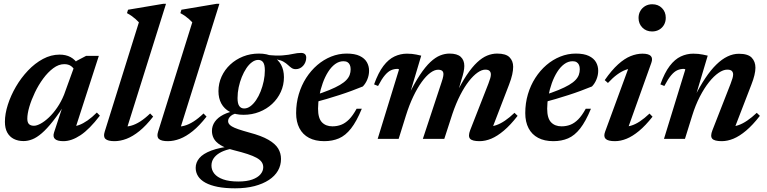

<svg xmlns="http://www.w3.org/2000/svg" viewBox="-20 -735 4058 1016"><path d="M266 -34 320 -198.5 332.5 -198Q292.5 -134.5 260.2 -93.8Q228 -53 201.2 -30Q174.5 -7 151 2.2Q127.5 11.5 104.5 11.5Q75.5 11.5 53.2 0.2Q31 -11 18.5 -33.5Q6 -56 6 -90.5Q6 -132.5 21.5 -181Q37 -229.5 64.2 -276.2Q91.5 -323 128 -361.5Q164.5 -400 207.2 -423Q250 -446 295.5 -446Q328.5 -446 353 -433Q377.5 -420 397.5 -390L376 -359.5Q370.5 -374.5 356.5 -385Q342.5 -395.5 320 -395.5Q290.5 -395.5 262 -374.2Q233.5 -353 208.5 -319Q183.5 -285 164.8 -245.8Q146 -206.5 135.2 -169.8Q124.5 -133 124.5 -107Q124.5 -87 133.5 -78.2Q142.5 -69.5 159.5 -69.5Q174.5 -69.5 195.2 -80.8Q216 -92 238.8 -113.5Q261.5 -135 282.5 -165.5Q303.5 -196 319 -234L383.5 -412L436 -439.5H503L373 -37.5L357.5 -66Q376.5 -65.5 398 -73.2Q419.5 -81 443.2 -97.5Q467 -114 492.5 -139.5L508.5 -123Q453.5 -51 406 -19.5Q358.5 12 315.5 12Q283.5 12 271 0.5Q258.5 -11 266 -34Z M715 -617Q706 -626.5 697 -634.5Q688 -642.5 677 -650.2Q666 -658 652 -665.5L657.5 -683.5L844.5 -715H858.5L646.5 -39.5L629 -65.5Q650.5 -63.5 673.5 -69.8Q696.5 -76 721.8 -92Q747 -108 774.5 -134.5L790.5 -118Q753 -70 717.8 -41.5Q682.5 -13 649.5 -0.5Q616.5 12 586 12Q551 12 538.2 0.2Q525.5 -11.5 534 -38Z M997.5 -617Q988.5 -626.5 979.5 -634.5Q970.5 -642.5 959.5 -650.2Q948.5 -658 934.5 -665.5L940 -683.5L1127 -715H1141L929 -39.5L911.5 -65.5Q933 -63.5 956 -69.8Q979 -76 1004.2 -92Q1029.5 -108 1057 -134.5L1073 -118Q1035.5 -70 1000.2 -41.5Q965 -13 932 -0.5Q899 12 868.5 12Q833.5 12 820.8 0.2Q808 -11.5 816.5 -38Z M1545 -369Q1532.5 -369 1523.2 -375.2Q1514 -381.5 1504.2 -390.8Q1494.5 -400 1481 -408Q1467.5 -416 1447 -420Q1426.5 -424 1395.5 -420L1390.5 -445Q1442 -439 1475 -441.8Q1508 -444.5 1530.8 -449.8Q1553.5 -455 1573.5 -455Q1586 -455 1593.2 -448.8Q1600.5 -442.5 1600.5 -430Q1600.5 -417.5 1596 -406.2Q1591.5 -395 1584 -386.8Q1576.5 -378.5 1566.8 -373.8Q1557 -369 1545 -369ZM1272 -161Q1289 -161 1305 -172.8Q1321 -184.5 1335 -205Q1349 -225.5 1359.2 -251.5Q1369.5 -277.5 1375.5 -306Q1381.5 -334.5 1381.5 -362.5Q1381.5 -392.5 1372.5 -405.2Q1363.5 -418 1346.5 -418Q1330 -418 1313.8 -406.2Q1297.5 -394.5 1283.8 -374Q1270 -353.5 1259.5 -327.5Q1249 -301.5 1243 -273Q1237 -244.5 1237 -216Q1237 -186.5 1246.2 -173.8Q1255.5 -161 1272 -161ZM1350 -451.5Q1393.5 -451.5 1423 -435.8Q1452.5 -420 1467.5 -392Q1482.5 -364 1482.5 -326.5Q1482.5 -285 1466 -248.8Q1449.5 -212.5 1420.2 -185.2Q1391 -158 1352.2 -142.8Q1313.5 -127.5 1268.5 -127.5Q1225.5 -127.5 1196 -143.2Q1166.5 -159 1151.2 -187Q1136 -215 1136 -252.5Q1136 -293.5 1152.5 -329.8Q1169 -366 1198.2 -393.2Q1227.5 -420.5 1266.2 -436Q1305 -451.5 1350 -451.5ZM1224 261.5Q1171 261.5 1132 253.8Q1093 246 1067 231.8Q1041 217.5 1028.2 197.5Q1015.5 177.5 1015.5 153Q1015.5 125 1034.8 101.8Q1054 78.5 1098 61.8Q1142 45 1217 37H1261.5L1260 45.5Q1221.5 47.5 1191.5 55Q1161.5 62.5 1141 75Q1120.5 87.5 1109.8 104Q1099 120.5 1099 141.5Q1099 165 1114.2 184Q1129.5 203 1161 214.2Q1192.5 225.5 1241 225.5Q1285.5 225.5 1314.8 215Q1344 204.5 1358.5 187.2Q1373 170 1373 150Q1373 135 1364.8 122.8Q1356.5 110.5 1338 100.2Q1319.5 90 1290 80.2Q1260.5 70.5 1218 60Q1172 48.5 1146.8 32.8Q1121.5 17 1111.5 -1.8Q1101.5 -20.5 1101.5 -42Q1101.5 -69 1117 -91Q1132.5 -113 1162 -128.2Q1191.5 -143.5 1233 -149.5L1250 -138Q1217.5 -135 1202.2 -122.2Q1187 -109.5 1187 -94Q1187 -87 1191.2 -80Q1195.5 -73 1207 -66Q1218.5 -59 1241 -51.2Q1263.5 -43.5 1299.5 -33.5Q1364 -16.5 1400.5 4.8Q1437 26 1452 51Q1467 76 1467 106Q1467 140 1450.8 168.2Q1434.5 196.5 1403 217.2Q1371.5 238 1326.5 249.8Q1281.5 261.5 1224 261.5Z M1797.5 -411Q1774 -411 1753.2 -395.8Q1732.5 -380.5 1716 -354.2Q1699.5 -328 1687.8 -295.2Q1676 -262.5 1669.5 -227.5Q1663 -192.5 1663 -160Q1663 -109.5 1683.5 -88Q1704 -66.5 1739 -66.5Q1764 -66.5 1785.5 -74.8Q1807 -83 1827 -103Q1847 -123 1867 -159.5H1894.5Q1867 -92.5 1837.5 -55Q1808 -17.5 1773.5 -2.8Q1739 12 1695.5 12Q1648.5 12 1615.2 -5.5Q1582 -23 1564.5 -56.5Q1547 -90 1547 -136.5Q1547 -189 1561 -236.2Q1575 -283.5 1600.2 -322.8Q1625.5 -362 1659 -390.8Q1692.5 -419.5 1732.2 -435.5Q1772 -451.5 1814.5 -451.5Q1857.5 -451.5 1883.5 -439Q1909.5 -426.5 1921.2 -406Q1933 -385.5 1933 -360.5Q1933 -337.5 1924 -315.2Q1915 -293 1900 -277.5Q1871.5 -266 1840 -254.2Q1808.5 -242.5 1775 -231.8Q1741.5 -221 1707 -210.8Q1672.5 -200.5 1639 -192L1640.5 -229.5Q1688.5 -244.5 1722.5 -258.5Q1756.5 -272.5 1778.5 -285.5Q1800.5 -298.5 1813 -311.8Q1825.5 -325 1830.5 -339Q1835.5 -353 1835.5 -368.5Q1835.5 -382 1831.2 -391.5Q1827 -401 1818.8 -406Q1810.5 -411 1797.5 -411Z M2577.5 -37 2564.5 -65.5Q2585 -65.5 2606.8 -73Q2628.5 -80.5 2652.5 -96.8Q2676.5 -113 2702.5 -138L2719 -122Q2681 -73 2646.2 -43.8Q2611.5 -14.5 2579.8 -1.2Q2548 12 2517.5 12Q2478.5 12 2467.2 -1.2Q2456 -14.5 2468 -46L2564.5 -292.5Q2571.5 -311 2574.5 -321.8Q2577.5 -332.5 2577.5 -341Q2577.5 -352.5 2570.8 -359.5Q2564 -366.5 2548 -366.5Q2529.5 -366.5 2507.2 -351Q2485 -335.5 2461.5 -305.8Q2438 -276 2415.5 -232.2Q2393 -188.5 2374 -132.5L2331 0H2217.5L2316 -298Q2320 -309.5 2322.2 -317.8Q2324.5 -326 2325.5 -332Q2326.5 -338 2326.5 -342.5Q2326.5 -354.5 2319.8 -360.2Q2313 -366 2298 -366Q2279 -366 2256.8 -349.5Q2234.5 -333 2211.5 -301.2Q2188.5 -269.5 2167 -224.5Q2145.5 -179.5 2128 -123.5L2089.5 0H1978.5L2091.5 -367.5Q2090 -368.5 2088.2 -369.5Q2086.5 -370.5 2083.5 -370.5Q2065.5 -370.5 2049.5 -363.5Q2033.5 -356.5 2017 -337.2Q2000.5 -318 1980.5 -280L1959.5 -288.5Q1982 -351 2009 -386.2Q2036 -421.5 2067.5 -436.2Q2099 -451 2133.5 -451Q2148 -451 2159.8 -449.8Q2171.5 -448.5 2183.5 -446.2Q2195.5 -444 2209 -440.5L2144.5 -224L2141 -229.5Q2173.5 -295.5 2202.2 -338.8Q2231 -382 2257.5 -406.8Q2284 -431.5 2309 -441.5Q2334 -451.5 2358.5 -451.5Q2399.5 -451.5 2418.2 -434Q2437 -416.5 2437 -386Q2437 -372 2433.2 -354.2Q2429.5 -336.5 2422 -313.5L2398 -231H2390Q2421 -295 2449.5 -337.5Q2478 -380 2504.8 -405Q2531.5 -430 2557.8 -440.8Q2584 -451.5 2610.5 -451.5Q2657 -451.5 2676.2 -432Q2695.5 -412.5 2695.5 -381.5Q2695.5 -363.5 2690.5 -340.5Q2685.5 -317.5 2673.5 -286.5Z M3010 -411Q2986.5 -411 2965.8 -395.8Q2945 -380.5 2928.5 -354.2Q2912 -328 2900.2 -295.2Q2888.5 -262.5 2882 -227.5Q2875.5 -192.5 2875.5 -160Q2875.5 -109.5 2896 -88Q2916.5 -66.5 2951.5 -66.5Q2976.5 -66.5 2998 -74.8Q3019.5 -83 3039.5 -103Q3059.5 -123 3079.5 -159.5H3107Q3079.5 -92.5 3050 -55Q3020.5 -17.5 2986 -2.8Q2951.5 12 2908 12Q2861 12 2827.8 -5.5Q2794.5 -23 2777 -56.5Q2759.5 -90 2759.5 -136.5Q2759.5 -189 2773.5 -236.2Q2787.5 -283.5 2812.8 -322.8Q2838 -362 2871.5 -390.8Q2905 -419.5 2944.8 -435.5Q2984.5 -451.5 3027 -451.5Q3070 -451.5 3096 -439Q3122 -426.5 3133.8 -406Q3145.5 -385.5 3145.5 -360.5Q3145.5 -337.5 3136.5 -315.2Q3127.5 -293 3112.5 -277.5Q3084 -266 3052.5 -254.2Q3021 -242.5 2987.5 -231.8Q2954 -221 2919.5 -210.8Q2885 -200.5 2851.5 -192L2853 -229.5Q2901 -244.5 2935 -258.5Q2969 -272.5 2991 -285.5Q3013 -298.5 3025.5 -311.8Q3038 -325 3043 -339Q3048 -353 3048 -368.5Q3048 -382 3043.8 -391.5Q3039.5 -401 3031.2 -406Q3023 -411 3010 -411Z M3182 -38 3312.5 -393.5 3334.5 -372.5Q3313 -373.5 3291 -365.5Q3269 -357.5 3245.8 -340.5Q3222.5 -323.5 3197 -296L3180 -311Q3216.5 -363.5 3250.5 -394.2Q3284.5 -425 3316.8 -438Q3349 -451 3379.5 -451Q3412 -451 3423.8 -438.8Q3435.5 -426.5 3426.5 -402L3296 -37L3275.5 -65Q3297 -63.5 3319.2 -70Q3341.5 -76.5 3365.8 -92.5Q3390 -108.5 3417 -134L3433 -117.5Q3396 -70.5 3361.5 -42Q3327 -13.5 3295.5 -0.8Q3264 12 3234 12Q3197.5 12 3185 -0.2Q3172.5 -12.5 3182 -38ZM3359 -640Q3359 -661 3368.5 -677.2Q3378 -693.5 3394.2 -703Q3410.5 -712.5 3431.5 -712.5Q3463 -712.5 3483 -692.2Q3503 -672 3503 -641Q3503 -620 3493.8 -603.8Q3484.5 -587.5 3468.2 -578Q3452 -568.5 3430.5 -568.5Q3399.5 -568.5 3379.2 -589Q3359 -609.5 3359 -640Z M3495.5 -280 3474.5 -288.5Q3497 -351 3524 -386.2Q3551 -421.5 3582.5 -436.2Q3614 -451 3648.5 -451Q3663 -451 3675 -449.8Q3687 -448.5 3699 -446.2Q3711 -444 3725 -440.5L3658 -216L3654.5 -220.5Q3683.5 -278.5 3712.5 -321.8Q3741.5 -365 3770.8 -393.5Q3800 -422 3829.8 -436.2Q3859.5 -450.5 3890 -450.5Q3938 -450.5 3957.8 -429.8Q3977.5 -409 3977.5 -376.5Q3977.5 -359.5 3972.2 -337.2Q3967 -315 3956 -287L3859.5 -37L3846.5 -65.5Q3867 -65.5 3888.5 -73Q3910 -80.5 3934 -96.8Q3958 -113 3984.5 -138L4001 -122Q3963 -73 3928.2 -43.8Q3893.5 -14.5 3861.5 -1.2Q3829.5 12 3799.5 12Q3760 12 3748.8 -1.2Q3737.5 -14.5 3750 -46L3846 -291.5Q3853 -310 3856.2 -321.2Q3859.5 -332.5 3859.5 -341Q3859.5 -352.5 3852.5 -359.5Q3845.5 -366.5 3828 -366.5Q3807.5 -366.5 3782.5 -349.5Q3757.5 -332.5 3732 -300.5Q3706.5 -268.5 3683.2 -223.5Q3660 -178.5 3643 -123.5L3604.5 0H3493.5L3606.5 -367.5Q3605 -368.5 3603.2 -369.5Q3601.5 -370.5 3598.5 -370.5Q3580.5 -370.5 3564.5 -363.5Q3548.5 -356.5 3532 -337.2Q3515.5 -318 3495.5 -280Z"/></svg>

Font: Newsreader 24pt SemiBold
Style: Italic
Weight: 600
Italic angle: -17°
Designer: Hugues Gentile
Foundry: Production Type
Version: Version 1.003